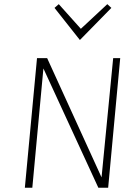

<svg xmlns="http://www.w3.org/2000/svg" viewBox="-20 -880 624 900"><path d="M96.5 0 153.5 -607.5H201L464 -31L454.5 -33L510.5 -607.5H543.5L487 0H441L175 -577.5L185 -575.5L131.5 0ZM483 -860.5 502 -843 354.5 -692.5 235.5 -843 255.5 -860.5 359 -745Z"/></svg>

Font: Karla ExtraLight
Style: Italic
Weight: 250
Italic angle: -8°
Designer: Jonathan Pinhorn
Version: Version 2.004;gftools[0.9.33]